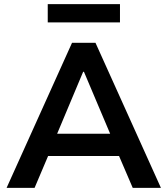

<svg xmlns="http://www.w3.org/2000/svg" viewBox="-20 -913 813 933"><path d="M12 0 330 -705H444L762 0H625L540 -198L597 -155H175L232 -198L148 0ZM384 -564 245 -233 219 -263H553L528 -233L388 -564ZM212 -804V-893H563V-804Z"/></svg>

Font: Nunito Sans 9pt
Style: Bold
Weight: 700
Version: Version 3.101;gftools[0.9.27]